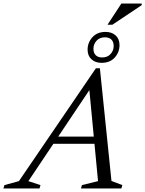

<svg xmlns="http://www.w3.org/2000/svg" viewBox="-86 -1066 822 1086"><path d="M183.5 -252.5 197.5 -293.5H511.5L497.5 -252.5ZM544.5 -42.5 606 -19 600.5 0H372L377.5 -19L468.5 -41.5L415.5 -597.5H447L74.5 -41.5L143 -19L137.5 0H-66.5L-61 -19L21 -41.5L456.5 -680H479ZM511 -885.5Q546.5 -885.5 568.2 -865.5Q590 -845.5 590 -811Q590 -770.5 563 -740.5Q536 -710.5 488.5 -710.5Q453.5 -710.5 431.5 -730.5Q409.5 -750.5 409.5 -785Q409.5 -825.5 436.8 -855.5Q464 -885.5 511 -885.5ZM492 -741Q522 -741 539.5 -760.5Q557 -780 557 -805.5Q557 -829.5 544 -842.2Q531 -855 507.5 -855Q477.5 -855 460 -835.5Q442.5 -816 442.5 -790.5Q442.5 -766.5 455.5 -753.8Q468.5 -741 492 -741ZM522 -926 600.5 -1046H715.5V-1037L549.5 -926Z"/></svg>

Font: Newsreader Text
Style: Italic
Weight: 400
Italic angle: -17°
Designer: Hugues Gentile
Foundry: Production Type
Version: Version 1.001